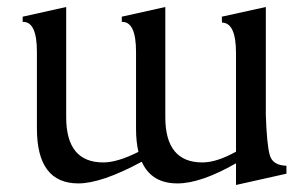

<svg xmlns="http://www.w3.org/2000/svg" viewBox="-20 -507 867 541"><path d="M645 14.2V-46.9Q545.9 9.8 480 9.8Q406.7 9.8 379.4 -51.3Q266.1 9.8 200.7 9.8Q84 9.8 84 -145V-361.3Q84 -445.3 45.4 -445.3H43.9V-460L166.5 -487.3V-176.8Q166.5 -49.3 271 -49.3Q311 -49.3 370.1 -79.1Q363.3 -107.4 363.3 -145V-361.3Q363.3 -445.3 324.7 -445.3H323.2V-460L445.8 -487.3V-176.8Q445.8 -49.3 550.3 -49.3Q590.3 -49.3 645 -79.6V-357.4Q645 -442.9 605.5 -443.4L605 -460L729 -487.3V-183.1Q731.9 -96.7 740.5 -68.8Q749 -41 787.1 -40V-17.6Z"/></svg>

Font: Kelvinch
Style: Regular
Weight: 400
Designer: Paul James MIller
Foundry: High-Logic / Made with FontCreator
Version: Version 3.30 September 23, 2016